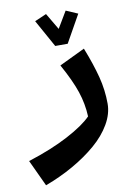

<svg xmlns="http://www.w3.org/2000/svg" viewBox="-164 -657 686 983"><g transform="rotate(-10 178.5 -165.5)"><path d="M146 -597.2 196.8 -511.2 248 -597.2 309.1 -570.8 229 -428.2H164.1L85 -570.8ZM-5.9 266.1 -69.8 128.9Q51.8 90.3 139.6 43.7Q227.5 -2.9 267.1 -43.9Q264.2 -110.4 242.9 -173.8Q221.7 -237.3 172.9 -325.2L306.2 -389.2Q340.8 -301.8 358.9 -231.7Q377 -161.6 377 -90.8Q377 -38.1 346.2 14.9Q315.4 67.9 262.2 113.5Q209 159.2 140.9 198Q72.8 236.8 -5.9 266.1Z"/></g></svg>

Font: FiraGO SemiBold
Style: Italic
Weight: 600
Italic angle: -8°
Designer: bBox Type GmbH
Foundry: bBox Type GmbH
Version: Version 1.001;PS 001.001;hotconv 1.0.88;makeotf.lib2.5.64775